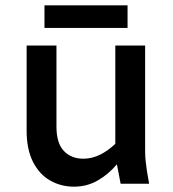

<svg xmlns="http://www.w3.org/2000/svg" viewBox="-20 -690 650 721"><path d="M80 -199V-519H192V-215Q192 -152 220 -123Q248 -94 293 -94Q325 -94 355.5 -109Q386 -124 413 -150V-519H525V-123Q525 -102 527 -85Q529 -68 532 -46L540 0H433L419 -73Q387 -35 346.5 -12Q306 11 258 11Q209 11 168.5 -12Q128 -35 104 -82Q80 -129 80 -199ZM147 -585V-670H459V-585Z"/></svg>

Font: Radio Canada Medium
Style: Regular
Weight: 500
Designer: Charles Daoud, Etienne Aubert Bonn, Alexandre Saumier Demers, Jacques Le Bailly
Foundry: Radio-Canada
Version: Version 2.104; ttfautohint (v1.8.4.7-5d5b);gftools[0.9.28.de